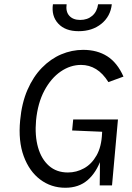

<svg xmlns="http://www.w3.org/2000/svg" viewBox="-20 -874 620 905"><path d="M288 11Q221 11 169.5 -27.8Q118 -66.5 91.8 -137.8Q65.5 -209 75 -307Q82.5 -388.5 109.5 -450.5Q136.5 -512.5 177.5 -554.5Q218.5 -596.5 268.5 -617.8Q318.5 -639 372 -639Q438 -639 485.5 -608.8Q533 -578.5 562 -513L491 -487Q465 -528.5 432.8 -548.2Q400.5 -568 362 -568Q311.5 -568 266 -536.8Q220.5 -505.5 189.2 -447Q158 -388.5 150 -307Q143.5 -235 159.2 -179.5Q175 -124 210.8 -92.5Q246.5 -61 300 -61Q340.5 -61 376.2 -80.8Q412 -100.5 435.2 -141.5Q458.5 -182.5 461 -245Q462 -251.5 460.8 -258.2Q459.5 -265 455 -277.5L484.5 -252L320 -259L325 -311H536L508 0H450Q450 -31 450.8 -62.2Q451.5 -93.5 451 -124L457 -125.5Q434.5 -61 393 -25Q351.5 11 288 11ZM350.5 -727Q287.5 -727 254.5 -762.8Q221.5 -798.5 229.5 -854H294Q289 -819 306.8 -799.5Q324.5 -780 358 -780Q392 -780 414.8 -799.5Q437.5 -819 442.5 -854H507Q501 -797 458 -762Q415 -727 350.5 -727Z"/></svg>

Font: Karla
Style: Italic
Weight: 400
Italic angle: -8°
Designer: Jonathan Pinhorn
Version: Version 2.004;gftools[0.9.33]